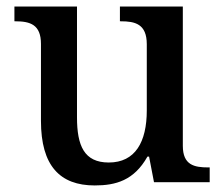

<svg xmlns="http://www.w3.org/2000/svg" viewBox="-20 -556 684 586"><path d="M269 10C333 10 389 -5 430 -78H435L450 0H620V-45H616C573 -45 538 -52 538 -111V-536H346V-491H349C392 -491 428 -483 428 -421V-219C428 -123 393 -60 312 -60C237 -60 215 -111 215 -198V-536H24V-491H27C72 -491 105 -481 105 -422V-187C105 -50 163 10 269 10Z"/></svg>

Font: Noto Serif Vithkuqi Medium
Style: Regular
Weight: 500
Version: Version 1.005